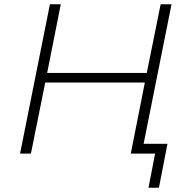

<svg xmlns="http://www.w3.org/2000/svg" viewBox="-20 -720 881 900"><path d="M733 -700H784L644 0H593L659 -333H192L125 0H74L214 -700H265L201 -378H668ZM676 160 707 0H593L603 -46H765L725 160Z"/></svg>

Font: Montserrat Light
Style: Italic
Weight: 300
Italic angle: -11.3°
Designer: Julieta Ulanovsky
Foundry: Julieta Ulanovsky
Version: Version 9.000; ttfautohint (v1.8.4.7-5d5b)